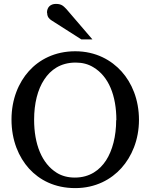

<svg xmlns="http://www.w3.org/2000/svg" viewBox="-20 -950 770 985"><path d="M576 -334C576 -251 557 -178 524 -127C492 -78 441 -39 364 -39C329 -39 298 -47 272 -63C194 -111 155 -211 155 -336C155 -419 173 -491 207 -542C239 -591 290 -629 368 -629C403 -629 433 -621 459 -605C538 -558 577 -459 577 -333ZM693 -334C693 -440 656 -525 604 -583C552 -641 472 -687 366 -687C260 -687 180 -643 128 -585C76 -527 39 -442 39 -337C39 -229 76 -144 129 -85C182 -27 260 15 366 15C471 15 551 -30 603 -88C655 -146 693 -231 693 -336ZM222 -884C222 -864 232 -853 245 -845L397 -748H454L321 -903C306 -918 297 -930 267 -930C239 -930 221 -913 221 -885Z"/></svg>

Font: Veleka
Style: Regular
Weight: 400
Designer: Stefan Peev, Context Ltd, 2016; SIL International, 1997-2014.
Foundry: Stefan Peev, Context Ltd, 2016
Version: Version 1.000